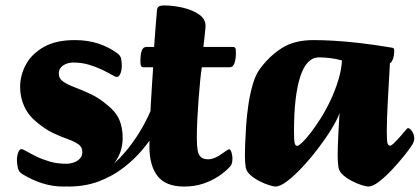

<svg xmlns="http://www.w3.org/2000/svg" viewBox="-20 -671 1539 704"><path d="M210.7 13Q172.6 13 135 1Q97.4 -11 63.6 -31.7Q48.7 -39.7 45.3 -56.2Q42 -72.7 42 -83.2Q42 -98.7 46.7 -111.5Q51.5 -124.2 58.5 -124.2Q63.7 -124.2 77.8 -116Q91.8 -107.7 113 -97.4Q134.1 -87 161.6 -78.8Q189.2 -70.6 222.9 -70.6Q237.1 -70.6 250.7 -75.3Q264.2 -80 273 -89.6Q281.9 -99.1 281.9 -112.8Q281.9 -131.7 267.6 -141.9Q253.3 -152.1 229.5 -160.5Q205.6 -168.8 176.8 -182.2Q148 -195.6 118.2 -220.1Q85.1 -246.1 69.5 -279.7Q53.8 -313.3 53.8 -352.2Q53.8 -395.1 75.1 -434.4Q96.4 -473.7 140.7 -498.9Q185.1 -524 253.7 -524Q303.8 -524 342.9 -510.4Q381.9 -496.7 407.7 -477.3Q422.2 -468 424.4 -454.5Q426.5 -441.1 426.5 -429.8Q426.5 -413 421.3 -400.9Q416 -388.8 408.3 -388.8Q403.5 -388.8 389.6 -396.9Q375.7 -405 354.5 -415.2Q333.3 -425.5 306.6 -433.6Q279.8 -441.7 248.3 -441.7Q235.8 -441.7 223.6 -437.2Q211.4 -432.7 203.5 -423.9Q195.7 -415.1 195.7 -401Q195.7 -382.7 212 -371.6Q228.3 -360.5 254.3 -350.8Q280.2 -341.1 311.6 -326.5Q342.9 -311.9 373.6 -285.8Q405.5 -260.4 417.6 -231.6Q429.8 -202.9 429.8 -165.4Q429.8 -111.9 398 -71.5Q366.2 -31 316 -9Q265.8 13 210.7 13Z M230.8 13Q220.8 13 225.6 7.7Q230.3 2.5 242.5 -4Q254.8 -10.5 269.7 -16Q284.5 -21.5 295.8 -22Q331.5 -24 366.6 -47.4Q401.7 -70.9 433.4 -107.1Q465.1 -143.3 490.7 -184.9Q516.3 -226.5 532.7 -266Q549 -305.5 552.5 -333.7Q555.3 -350.8 568.1 -348.4Q580.9 -346.1 590.9 -328.5Q600.9 -311 594.9 -281.2Q593.2 -273.7 583 -249.3Q572.8 -224.8 552.7 -191.6Q532.6 -158.4 502.8 -122.8Q473.1 -87.2 433.3 -56.4Q393.6 -25.5 343 -6.2Q292.3 13 230.8 13Z M655 13Q587.8 13 557.9 -25.3Q527.9 -63.6 527.9 -133.2Q527.9 -169.6 529.4 -211.2Q530.9 -252.7 533.2 -293.2Q535.6 -333.6 537.8 -367.9Q540.1 -402.2 541.6 -424.3H506.4Q500.1 -424.3 497.5 -428.8Q494.8 -433.3 494.8 -446.6Q494.8 -471.7 499.8 -485.4Q504.8 -499 517.6 -499H545.1Q546.9 -521.6 548.4 -544.1Q549.9 -566.6 551.5 -585.4Q553.1 -604.2 554.2 -616.2Q555.3 -628.2 555.3 -629.6Q555.3 -641.2 561 -646.1Q566.7 -651 582.5 -651Q616.1 -651 651.1 -642.7Q686 -634.4 709.8 -618Q733.7 -601.5 733.7 -575.9Q733.7 -574.2 732.7 -562.6Q731.7 -551.1 729.9 -534.5Q728 -518 725.7 -499H834Q840.2 -499 842.6 -495.2Q845 -491.5 845 -477.4Q845 -453.8 839.6 -439.1Q834.2 -424.3 822 -424.3H720Q716.9 -404.4 713.9 -374.3Q710.9 -344.2 708.2 -308.2Q705.5 -272.3 703.6 -235.5Q701.7 -198.7 701.7 -164.3Q701.7 -136.7 704.8 -119.4Q707.9 -102.1 717.2 -94.5Q726.4 -86.9 742.9 -86.9Q754.1 -86.9 767.9 -92.4Q781.6 -98 793.5 -107.2Q801.8 -112.9 809.8 -118.3Q817.8 -123.7 820.1 -123.7Q825.1 -123.7 828.7 -112.4Q832.3 -101.1 832.3 -89.8Q832.3 -70.8 825.1 -62Q807.7 -42.3 782.1 -25.2Q756.5 -8.1 724.7 2.5Q692.9 13 655 13Z M990 13Q983.8 13 967.2 8Q950.6 3 931.7 -6.7Q912.7 -16.3 898.3 -29Q883.9 -41.7 881.1 -57Q877.9 -76.3 877.9 -100Q877.9 -112.4 878.9 -141.8Q879.9 -171.1 882.4 -209.4Q884.9 -247.8 890.9 -287.8Q896.9 -327.8 906.9 -361.9Q916.9 -396 931.9 -417Q968.1 -466.2 1014 -495.1Q1059.9 -524 1129.5 -524Q1163.4 -524 1204.4 -521.6Q1245.3 -519.3 1298.1 -513.3Q1350.9 -507.3 1418.4 -496Q1421.7 -495.2 1423.6 -493.5Q1425.4 -491.7 1425.4 -484Q1425.4 -465.7 1419.9 -452.6Q1414.4 -439.6 1409.7 -439.6Q1409.7 -436.6 1408.5 -417Q1407.4 -397.4 1405.7 -367.4Q1403.9 -337.3 1402.2 -304.4Q1400.4 -271.5 1399.3 -241.5Q1398.2 -211.6 1398.2 -192.5Q1398.2 -154.7 1400.9 -145.8Q1403.7 -136.9 1410.4 -136.9Q1414.4 -136.9 1421.8 -143.6Q1429.3 -150.3 1437.9 -159.6Q1446.6 -168.9 1454.2 -178.1Q1461.7 -187.2 1465.9 -191.9Q1471.7 -198.5 1472.8 -199.7Q1474 -201 1476.7 -201Q1483.5 -201 1491.3 -188.8Q1499 -176.7 1499 -162.9Q1499 -156.9 1496.6 -150.6Q1494.2 -144.3 1490 -137.8Q1481.8 -124.8 1462 -100.1Q1442.3 -75.3 1417.6 -49Q1393 -22.8 1369.9 -4.9Q1346.7 13 1330 13Q1323.7 13 1307.1 8Q1290.6 3 1271.6 -6.7Q1252.7 -16.3 1238.2 -29Q1223.8 -41.7 1221.1 -57Q1219.8 -66.5 1218.9 -77Q1218.1 -87.5 1218.1 -100Q1218.1 -114.5 1218.7 -134.7Q1219.3 -155 1220.5 -177.1Q1221.8 -199.2 1222.8 -220Q1223.8 -240.7 1225 -256Q1215.9 -231.2 1194.6 -196.5Q1173.3 -161.9 1145.4 -125.5Q1117.6 -89.1 1088 -57.5Q1058.5 -25.9 1032.6 -6.5Q1006.8 13 990 13ZM1070.2 -136.2Q1075.2 -136.2 1088.5 -148.9Q1101.8 -161.6 1119.5 -184.5Q1137.2 -207.4 1156.2 -237.5Q1175.2 -267.7 1191.8 -303Q1208.5 -338.3 1220 -375.6Q1231.6 -412.9 1234 -449.4Q1209 -456.1 1187.8 -458.4Q1166.6 -460.6 1149.7 -460.6Q1103.5 -460.6 1080.8 -389.6Q1058 -318.5 1058 -191Q1058 -153.9 1060.7 -145.1Q1063.5 -136.2 1070.2 -136.2Z"/></svg>

Font: Briem Hand Thin
Style: Regular
Weight: 100
Designer: Gunnlaugur SE Briem, Eben Sorkin
Foundry: Sorkin Type Co.
Version: Version 1.003